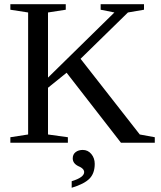

<svg xmlns="http://www.w3.org/2000/svg" viewBox="-20 -675 762 908"><path d="M661 -655V-629L585 -616L361 -397L641 -39L712 -26V0H552L295 -331L207 -260V-39L301 -26V0H29V-26L113 -39V-616L29 -629V-655H291V-629L207 -616V-308L521 -616L456 -629V-655ZM372 34H371Q396 34 412 53.5Q428 73 428 100Q428 144 404 169Q379 195 319 213V182Q378 164 378 139Q378 135 376.5 131.5Q375 128 373.5 126Q372 124 368.5 121Q365 118 363 117Q361 116 356.5 113.5Q352 111 351 111Q324 98 324 74Q324 55 337.5 44.5Q351 34 372 34Z"/></svg>

Font: Libra Serif Modern
Style: Regular
Weight: 400
Designer: Stefan Peev, Context Ltd
Foundry: Stefan Peev, Context Ltd
Version: Version 1.000